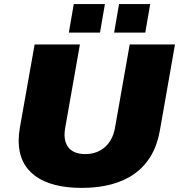

<svg xmlns="http://www.w3.org/2000/svg" viewBox="-20 -905 874 937"><path d="M316 -746H468L492 -885H340ZM537 -746H689L713 -885H561ZM378 12C592 12 727 -80 760 -267L834 -688H613L541 -280C528 -206 477 -153 396 -153C327 -153 295 -191 295 -248C295 -258 296 -269 298 -280L370 -688H149L77 -282C73 -259 71 -238 71 -218C71 -65 187 12 378 12Z"/></svg>

Font: Archivo Black
Style: Italic
Weight: 900
Italic angle: -10°
Designer: Hector Gatti
Foundry: Omnibus-Type
Version: Version 2.001